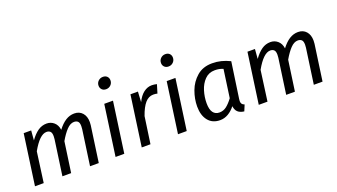

<svg xmlns="http://www.w3.org/2000/svg" viewBox="-65 -1324 3304 1881"><g transform="rotate(-20 1586.5 -384.0)"><path d="M774 -408Q774 -386 772 -375L719 0H628L680 -368Q682 -380 682 -399Q682 -435 667.5 -448.5Q653 -462 628 -462Q589 -462 551.5 -422.5Q514 -383 476 -317L431 0H340L392 -368Q394 -380 394 -399Q394 -435 379.5 -448.5Q365 -462 341 -462Q270 -462 188 -316L145 0H54L128 -527H206L198 -426Q237 -481 278.5 -510Q320 -539 370 -539Q414 -539 446 -511Q478 -483 485 -432Q525 -485 567.5 -512Q610 -539 658 -539Q711 -539 742.5 -503.5Q774 -468 774 -408Z M985 0H894L968 -527H1059ZM976 -712Q976 -741 996 -760.5Q1016 -780 1045 -780Q1072 -780 1088 -764Q1104 -748 1104 -723Q1104 -694 1084 -674.5Q1064 -655 1035 -655Q1008 -655 992 -671.5Q976 -688 976 -712Z M1519 -532 1492 -443Q1473 -448 1449 -448Q1400 -448 1363.5 -405.5Q1327 -363 1298 -279L1258 0H1167L1241 -527H1319L1313 -419Q1342 -479 1381.5 -509Q1421 -539 1466 -539Q1491 -539 1519 -532Z M1636 0H1545L1619 -527H1710ZM1627 -712Q1627 -741 1647 -760.5Q1667 -780 1696 -780Q1723 -780 1739 -764Q1755 -748 1755 -723Q1755 -694 1735 -674.5Q1715 -655 1686 -655Q1659 -655 1643 -671.5Q1627 -688 1627 -712Z M2280 -494 2226 -120Q2224 -104 2224 -98Q2224 -80 2231.5 -69Q2239 -58 2258 -51L2232 12Q2190 7 2167 -14Q2144 -35 2139 -76Q2107 -35 2067 -11.5Q2027 12 1982 12Q1902 12 1858 -43Q1814 -98 1814 -190Q1814 -270 1843.5 -350Q1873 -430 1936 -484.5Q1999 -539 2095 -539Q2144 -539 2188.5 -528Q2233 -517 2280 -494ZM1912 -189Q1912 -124 1935 -92.5Q1958 -61 2001 -61Q2042 -61 2074.5 -86Q2107 -111 2142 -158L2183 -449Q2162 -458 2142.5 -462Q2123 -466 2097 -466Q2034 -466 1992.5 -423.5Q1951 -381 1931.5 -317.5Q1912 -254 1912 -189Z M3107 -408Q3107 -386 3105 -375L3052 0H2961L3013 -368Q3015 -380 3015 -399Q3015 -435 3000.5 -448.5Q2986 -462 2961 -462Q2922 -462 2884.5 -422.5Q2847 -383 2809 -317L2764 0H2673L2725 -368Q2727 -380 2727 -399Q2727 -435 2712.5 -448.5Q2698 -462 2674 -462Q2603 -462 2521 -316L2478 0H2387L2461 -527H2539L2531 -426Q2570 -481 2611.5 -510Q2653 -539 2703 -539Q2747 -539 2779 -511Q2811 -483 2818 -432Q2858 -485 2900.5 -512Q2943 -539 2991 -539Q3044 -539 3075.5 -503.5Q3107 -468 3107 -408Z"/></g></svg>

Font: FiraGO
Style: Italic
Weight: 400
Italic angle: -8°
Designer: bBox Type GmbH
Foundry: bBox Type GmbH
Version: Version 1.001